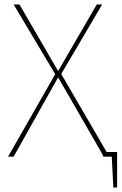

<svg xmlns="http://www.w3.org/2000/svg" viewBox="-20 -701 544 859"><path d="M504 -21V138H487L480 0H443L433 -20L240 -355L41 0H16L227 -369L41 -681H67L240 -383L413 -681H437L254 -370L457 -21Z"/></svg>

Font: FiraSans
Style: Regular
Weight: 150
Designer: Carrois Corporate & Edenspiekermann AG
Foundry: Carrois Corporate GbR & Edenspiekermann AG
Version: Version 3.106;PS 003.106;hotconv 1.0.70;makeotf.lib2.5.58329